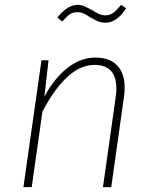

<svg xmlns="http://www.w3.org/2000/svg" viewBox="-20 -767 621 787"><path d="M491 -407Q491 -390 488 -369L436 0H402L454 -367Q457 -387 457 -404Q457 -501 367 -501Q255 -501 154 -310L110 0H76L150 -520H179L162 -371Q203 -447 257 -489Q311 -531 371 -531Q429 -531 460 -499Q491 -467 491 -407ZM348 -697Q334 -707 322.5 -712Q311 -717 298 -717Q279 -717 267 -709Q255 -701 235 -679L215 -695Q256 -747 298 -747Q313 -747 325.5 -741.5Q338 -736 358 -725Q374 -715 386.5 -709.5Q399 -704 413 -704Q429 -704 443.5 -714Q458 -724 476 -747L497 -733Q459 -674 413 -674Q395 -674 382 -679.5Q369 -685 348 -697Z"/></svg>

Font: FiraGO UltraLight
Style: Italic
Weight: 200
Italic angle: -8°
Designer: bBox Type GmbH
Foundry: bBox Type GmbH
Version: Version 1.001